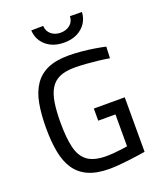

<svg xmlns="http://www.w3.org/2000/svg" viewBox="-165 -1019 947 1132"><g transform="rotate(-20 308.0 -453.0)"><path d="M325 10Q245 10 192.5 -13.5Q140 -37 109.5 -82Q79 -127 66.5 -193Q54 -259 54 -344Q54 -431 66.5 -497.5Q79 -564 110 -609.5Q141 -655 193 -678Q245 -701 323 -701Q363 -701 405.5 -697Q448 -693 487 -686.5Q526 -680 552 -674L549 -602Q523 -607 484.5 -611.5Q446 -616 406.5 -619Q367 -622 334 -622Q276 -622 239 -605.5Q202 -589 181.5 -554.5Q161 -520 153 -468Q145 -416 145 -344Q145 -250 159.5 -188.5Q174 -127 214.5 -97Q255 -67 332 -67Q354 -67 378.5 -69Q403 -71 427 -74Q451 -77 466 -80V-280H358V-356H552V-14Q535 -11 506.5 -7Q478 -3 445.5 1Q413 5 381.5 7.5Q350 10 325 10ZM328 -781Q280 -781 245.5 -798.5Q211 -816 191 -846Q171 -876 169 -915L244 -916Q246 -882 269.5 -862.5Q293 -843 328 -843Q363 -843 387 -862.5Q411 -882 412 -916L487 -915Q485 -876 465 -846Q445 -816 410.5 -798.5Q376 -781 328 -781Z"/></g></svg>

Font: Cairo Play Medium
Style: Regular
Weight: 500
Version: Version 3.119